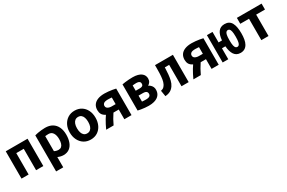

<svg xmlns="http://www.w3.org/2000/svg" viewBox="129 -1779 4782 3203"><g transform="rotate(-30 2520.0 -177.5)"><path d="M71 0V-526H491V0H352V-412H208V0Z M631 185V-510Q656 -518 690 -524Q724 -530 761 -534Q798 -538 833 -538Q915 -538 971 -504.5Q1027 -471 1056 -409Q1085 -347 1085 -263Q1085 -182 1062 -120Q1039 -58 992.5 -23Q946 12 877 12Q851 12 824.5 6Q798 0 768 -13V185ZM849 -106Q882 -106 903 -124Q924 -142 934.5 -176.5Q945 -211 945 -259Q945 -330 917 -375Q889 -420 832 -420Q816 -420 798 -418.5Q780 -417 768 -416V-127Q782 -118 804.5 -112Q827 -106 849 -106Z M1401 15Q1327 15 1271 -20.5Q1215 -56 1183.5 -119Q1152 -182 1152 -264Q1152 -347 1184.5 -409Q1217 -471 1273 -505.5Q1329 -540 1401 -540Q1475 -540 1530.5 -505.5Q1586 -471 1617.5 -409Q1649 -347 1649 -264Q1649 -182 1618 -119Q1587 -56 1531.5 -20.5Q1476 15 1401 15ZM1399 -105Q1435 -105 1459.5 -125Q1484 -145 1496 -180.5Q1508 -216 1508 -263Q1508 -310 1496.5 -345.5Q1485 -381 1461.5 -400.5Q1438 -420 1401 -420Q1366 -420 1341.5 -400.5Q1317 -381 1304.5 -345.5Q1292 -310 1292 -263Q1292 -216 1303.5 -180.5Q1315 -145 1338.5 -125Q1362 -105 1399 -105Z M1702 0Q1721 -43 1742 -83Q1763 -123 1783.5 -157.5Q1804 -192 1823 -218Q1774 -243 1755.5 -276.5Q1737 -310 1737 -355Q1737 -414 1764.5 -454.5Q1792 -495 1845.5 -516.5Q1899 -538 1976 -538Q2011 -538 2050.5 -534Q2090 -530 2127 -524Q2164 -518 2190 -511V0H2052V-187H1973Q1968 -187 1962 -187Q1956 -187 1950 -187Q1919 -141 1893.5 -95.5Q1868 -50 1845 0ZM1975 -291H2052V-419Q2041 -420 2018.5 -421.5Q1996 -423 1980 -423Q1920 -423 1897.5 -404.5Q1875 -386 1875 -357Q1875 -333 1890 -318.5Q1905 -304 1928.5 -297.5Q1952 -291 1975 -291Z M2519 10Q2485 10 2447 6Q2409 2 2374.5 -3.5Q2340 -9 2316 -15V-519Q2340 -524 2374.5 -528.5Q2409 -533 2447 -535.5Q2485 -538 2519 -538Q2576 -538 2617.5 -526.5Q2659 -515 2685 -495Q2711 -475 2723.5 -448.5Q2736 -422 2736 -392Q2736 -352 2718 -326Q2700 -300 2675 -286Q2694 -278 2713 -261.5Q2732 -245 2745 -219Q2758 -193 2756 -156Q2755 -119 2740 -88.5Q2725 -58 2696 -36Q2667 -14 2623 -2Q2579 10 2519 10ZM2531 -104Q2559 -104 2579 -109.5Q2599 -115 2610 -128.5Q2621 -142 2621 -164Q2621 -185 2611.5 -198Q2602 -211 2583.5 -217Q2565 -223 2537 -223H2454V-108Q2465 -106 2490 -105Q2515 -104 2531 -104ZM2454 -317H2535Q2564 -317 2582.5 -328.5Q2601 -340 2601 -371Q2601 -391 2591 -402.5Q2581 -414 2563.5 -419Q2546 -424 2523 -424Q2512 -424 2488.5 -422.5Q2465 -421 2454 -419Z M2838 9 2819 -105Q2858 -113 2877.5 -132.5Q2897 -152 2909 -176Q2927 -211 2934.5 -261Q2942 -311 2944 -365.5Q2946 -420 2946 -466V-526H3291V0H3153V-412H3069V-399Q3067 -341 3062 -283Q3057 -225 3044.5 -173Q3032 -121 3005 -81Q2988 -56 2965 -36.5Q2942 -17 2910.5 -5.5Q2879 6 2838 9Z M3382 0Q3401 -43 3422 -83Q3443 -123 3463.5 -157.5Q3484 -192 3503 -218Q3454 -243 3435.5 -276.5Q3417 -310 3417 -355Q3417 -414 3444.5 -454.5Q3472 -495 3525.5 -516.5Q3579 -538 3656 -538Q3691 -538 3730.5 -534Q3770 -530 3807 -524Q3844 -518 3870 -511V0H3732V-187H3653Q3648 -187 3642 -187Q3636 -187 3630 -187Q3599 -141 3573.5 -95.5Q3548 -50 3525 0ZM3655 -291H3732V-419Q3721 -420 3698.5 -421.5Q3676 -423 3660 -423Q3600 -423 3577.5 -404.5Q3555 -386 3555 -357Q3555 -333 3570 -318.5Q3585 -304 3608.5 -297.5Q3632 -291 3655 -291Z M4288 12Q4247 12 4217 -3.5Q4187 -19 4167 -48.5Q4147 -78 4135.5 -119Q4124 -160 4120 -211H4054V0H3946V-526H4054V-324H4120Q4124 -375 4136 -415Q4148 -455 4168.5 -483Q4189 -511 4219 -525.5Q4249 -540 4291 -540Q4338 -540 4370.5 -521.5Q4403 -503 4422.5 -467Q4442 -431 4451 -380Q4460 -329 4460 -264Q4460 -202 4451 -151.5Q4442 -101 4421.5 -64.5Q4401 -28 4368 -8Q4335 12 4288 12ZM4290 -102Q4307 -102 4320.5 -114.5Q4334 -127 4342 -162Q4350 -197 4350 -264Q4350 -332 4342 -367Q4334 -402 4320.5 -414Q4307 -426 4290 -426Q4273 -426 4259 -413.5Q4245 -401 4237 -366.5Q4229 -332 4229 -264Q4229 -196 4237 -161Q4245 -126 4259 -114Q4273 -102 4290 -102Z M4691 0V-412H4523V-526H4999V-412H4829V0Z"/></g></svg>

Font: Ubuntu Sans Mono
Style: Bold
Weight: 700
Monospace: yes
Designer: Dalton Maag Ltd
Foundry: Dalton Maag Ltd
Version: Version 1.006